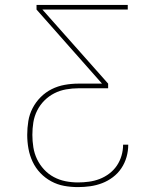

<svg xmlns="http://www.w3.org/2000/svg" viewBox="-20 -755 640 783"><path d="M298 8Q269 8 241.5 3Q214 -2 189 -15.5Q164 -29 144.5 -49.5Q125 -70 113 -95.5Q101 -121 96 -149Q91 -177 91 -205Q91 -233 95.5 -261Q100 -289 113 -314Q126 -339 146 -359Q166 -379 191 -391.5Q216 -404 244 -409Q272 -414 300 -414H396L129 -716V-735H501V-716H153L421 -414V-395H300Q275 -395 249.5 -390.5Q224 -386 201.5 -374.5Q179 -363 161 -345Q143 -327 131.5 -304Q120 -281 116 -256Q112 -231 112 -205Q112 -180 116 -154.5Q120 -129 131 -106Q142 -83 159.5 -64Q177 -45 199.5 -33Q222 -21 247 -16Q272 -11 298 -11Q320 -11 342.5 -14Q365 -17 386 -25Q407 -33 425.5 -47Q444 -61 456.5 -79.5Q469 -98 475.5 -120Q482 -142 482 -165H503Q503 -139 496 -114.5Q489 -90 475 -69Q461 -48 440.5 -32.5Q420 -17 396.5 -8Q373 1 348 4.5Q323 8 298 8Z"/></svg>

Font: Iosevka Thin Extended
Style: Regular
Weight: 100
Width: 7
Monospace: yes
Designer: Belleve Invis
Foundry: Belleve Invis
Version: Version 32.5.0; ttfautohint (v1.8.4)